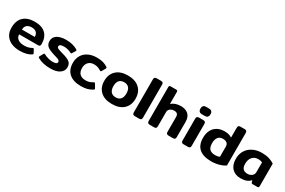

<svg xmlns="http://www.w3.org/2000/svg" viewBox="111 -1825 4435 2985"><g transform="rotate(30 2328.5 -332.5)"><path d="M31 -233Q31 -361 101.5 -428Q172 -495 303 -495Q432 -495 498.5 -430Q565 -365 565 -245Q565 -203 527 -203H187Q187 -149 227.5 -119.5Q268 -90 339 -90Q381 -90 412 -98.5Q443 -107 472 -123Q482 -128 486 -128Q493 -128 499 -117L528 -63Q532 -56 532 -51Q532 -43 521 -35Q481 -9 431 3Q381 15 316 15Q235 15 170.5 -12.5Q106 -40 68.5 -95.5Q31 -151 31 -233ZM417 -289Q417 -339 389 -367Q361 -395 304 -395Q247 -395 217 -366.5Q187 -338 187 -289Z M643 -36Q627 -45 627 -54Q627 -59 632 -67L667 -129Q673 -139 679 -139Q686 -139 694 -134Q723 -117 766.5 -105Q810 -93 846 -93Q890 -93 909.5 -102.5Q929 -112 929 -135Q929 -150 916.5 -160.5Q904 -171 882 -178.5Q860 -186 806 -202Q723 -227 685 -259Q647 -291 647 -350Q647 -421 706.5 -458Q766 -495 866 -495Q984 -495 1067 -447Q1083 -438 1083 -428Q1083 -422 1077 -413L1043 -359Q1037 -349 1031 -349Q1026 -349 1017 -355Q992 -369 958 -378Q924 -387 890 -387Q848 -387 827 -377.5Q806 -368 806 -344Q806 -324 829.5 -312.5Q853 -301 908 -286L963 -270Q1014 -253 1042 -235Q1070 -217 1082 -193Q1094 -169 1094 -132Q1094 -68 1036 -26.5Q978 15 867 15Q803 15 745 2Q687 -11 643 -36Z M1131 -239Q1131 -315 1165.5 -373Q1200 -431 1265 -463Q1330 -495 1418 -495Q1483 -495 1529 -482Q1575 -469 1613 -443Q1623 -436 1623 -427Q1623 -419 1617 -410L1583 -351Q1576 -339 1569 -339Q1564 -339 1552 -346Q1523 -364 1496 -373Q1469 -382 1431 -382Q1368 -382 1331.5 -343.5Q1295 -305 1295 -239Q1295 -169 1331.5 -134Q1368 -99 1437 -99Q1475 -99 1503.5 -108.5Q1532 -118 1559 -135Q1571 -142 1576 -142Q1583 -142 1590 -130L1627 -67Q1632 -59 1632 -54Q1632 -46 1620 -38Q1578 -11 1530.5 2Q1483 15 1418 15Q1281 15 1206 -50.5Q1131 -116 1131 -239Z M1694 -240Q1694 -358 1767.5 -426.5Q1841 -495 1974 -495Q2108 -495 2181.5 -426.5Q2255 -358 2255 -240Q2255 -122 2181.5 -53.5Q2108 15 1974 15Q1841 15 1767.5 -53.5Q1694 -122 1694 -240ZM2091 -240Q2091 -307 2061 -341Q2031 -375 1974 -375Q1918 -375 1888 -341Q1858 -307 1858 -240Q1858 -173 1888 -138.5Q1918 -104 1974 -104Q2031 -104 2061 -138Q2091 -172 2091 -240Z M2337 -43V-636Q2337 -658 2347.5 -669Q2358 -680 2382 -680H2457Q2482 -680 2492 -669.5Q2502 -659 2502 -636V-43Q2502 -21 2492 -10.5Q2482 0 2457 0H2382Q2358 0 2347.5 -10.5Q2337 -21 2337 -43Z M2604 -43V-651Q2604 -668 2610 -674Q2616 -680 2634 -680H2727Q2745 -680 2751.5 -674Q2758 -668 2758 -651V-438Q2823 -495 2927 -495Q3009 -495 3058.5 -450.5Q3108 -406 3108 -318V-43Q3108 -21 3097.5 -10.5Q3087 0 3063 0H2988Q2963 0 2952.5 -10.5Q2942 -21 2942 -43V-308Q2942 -347 2924 -364Q2906 -381 2869 -381Q2828 -381 2798.5 -358.5Q2769 -336 2769 -300V-43Q2769 -21 2759 -10.5Q2749 0 2724 0H2650Q2625 0 2614.5 -10.5Q2604 -21 2604 -43Z M3205 -602V-625Q3205 -648 3221 -664Q3237 -680 3265 -680H3323Q3352 -680 3368 -664Q3384 -648 3384 -625V-602Q3384 -579 3368 -563Q3352 -547 3323 -547H3265Q3237 -547 3221 -563Q3205 -579 3205 -602ZM3212 -43V-436Q3212 -459 3222 -469.5Q3232 -480 3257 -480H3331Q3356 -480 3366.5 -469Q3377 -458 3377 -436V-43Q3377 -21 3366.5 -10.5Q3356 0 3331 0H3257Q3232 0 3222 -10.5Q3212 -21 3212 -43Z M3466 -242Q3466 -317 3494.5 -374.5Q3523 -432 3578 -463.5Q3633 -495 3709 -495Q3752 -495 3786.5 -485.5Q3821 -476 3842 -458V-636Q3842 -659 3852 -669.5Q3862 -680 3887 -680H3959Q3983 -680 3993.5 -669Q4004 -658 4004 -636V-53Q3963 -23 3897 -4Q3831 15 3758 15Q3466 15 3466 -242ZM3842 -116V-299Q3842 -340 3816 -360.5Q3790 -381 3746 -381Q3687 -381 3658.5 -343.5Q3630 -306 3630 -240Q3630 -164 3663 -131.5Q3696 -99 3762 -99Q3811 -99 3842 -116Z M4071 -214Q4071 -298 4110 -361.5Q4149 -425 4219 -460Q4289 -495 4381 -495Q4452 -495 4506.5 -479Q4561 -463 4606 -433V-29Q4606 -12 4599.5 -6Q4593 0 4574 0H4495Q4484 0 4478.5 -4Q4473 -8 4470 -17L4459 -52Q4429 -17 4386 -1Q4343 15 4282 15Q4186 15 4128.5 -45Q4071 -105 4071 -214ZM4452 -192V-367Q4422 -382 4380 -382Q4314 -382 4274.5 -338.5Q4235 -295 4235 -217Q4235 -157 4262 -128Q4289 -99 4343 -99Q4387 -99 4419.5 -124Q4452 -149 4452 -192Z"/></g></svg>

Font: Mitr Medium
Style: Regular
Weight: 500
Designer: Thanarat Vachiruckul
Foundry: Cadson Demak
Version: Version 1.003